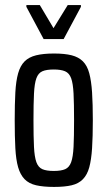

<svg xmlns="http://www.w3.org/2000/svg" viewBox="-20 -729 423 757"><path d="M193 8Q151 8 122.5 1.5Q94 -5 77 -22.5Q60 -40 51.5 -69.5Q43 -99 40.5 -144.5Q38 -190 38 -255Q38 -319 40.5 -364.5Q43 -410 51.5 -440Q60 -470 77 -487Q94 -504 122.5 -511Q151 -518 193 -518Q235 -518 262.5 -511Q290 -504 307 -487Q324 -470 332 -440Q340 -410 343 -364.5Q346 -319 346 -255Q346 -190 343 -144.5Q340 -99 332 -69.5Q324 -40 307 -22.5Q290 -5 262.5 1.5Q235 8 193 8ZM192 -55Q221 -55 237 -62Q253 -69 260.5 -89.5Q268 -110 270 -150Q272 -190 272 -255Q272 -320 270 -360Q268 -400 260.5 -420.5Q253 -441 236.5 -448Q220 -455 192 -455Q163 -455 147 -448Q131 -441 123.5 -420.5Q116 -400 114 -360Q112 -320 112 -255Q112 -189 114 -149.5Q116 -110 123.5 -89.5Q131 -69 147 -62Q163 -55 192 -55ZM152 -575 84 -702V-709H137L191 -618L247 -709H299V-702L231 -575Z"/></svg>

Font: Saira ExtraCondensed Medium
Style: Regular
Weight: 500
Width: 2
Designer: Hector Gatti with collaboration of the Omnibus-Type team
Foundry: Omnibus-Type
Version: Version 1.101